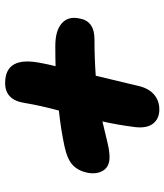

<svg xmlns="http://www.w3.org/2000/svg" viewBox="33 -691 634 740"><g transform="rotate(-90 350.0 -321.0)"><path d="M113.8 -215.8Q78.1 -215.8 62.7 -240.2Q47.4 -264.6 54.2 -300.8Q61 -335 82.5 -356.4Q104 -377.9 154.8 -389.2Q220.7 -403.3 293.9 -411.1Q313.5 -483.9 323.2 -543Q334.5 -618.2 399.9 -618.2Q505.4 -618.2 477.1 -480Q473.1 -456.5 464.8 -423.8Q491.7 -424.8 543 -424.8Q602.1 -424.8 630.1 -399.9Q658.2 -375 648.9 -332Q639.2 -273.9 568.8 -273.9Q496.6 -273.9 428.2 -269Q421.9 -242.7 413.3 -207Q404.8 -171.4 398.9 -147.2Q393.1 -123 390.1 -109.9Q381.3 -67.4 357.2 -45.7Q333 -23.9 297.9 -23.9Q263.2 -23.9 244.1 -47.4Q225.1 -70.8 230 -116.2Q238.8 -185.5 252 -243.2Q233.4 -239.3 199.5 -230.7Q165.5 -222.2 147.9 -219Q130.4 -215.8 113.8 -215.8Z"/></g></svg>

Font: Shantell Sans Normal
Style: Italic
Weight: 800
Italic angle: -11.31°
Designer: Stephen Nixon, Anya Danilova, Shantell Martin
Foundry: Arrow Type
Version: Version 1.006;[559af2be0]